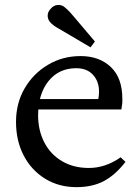

<svg xmlns="http://www.w3.org/2000/svg" viewBox="-20 -761 577 791"><path d="M295 10Q222 10 165.5 -25Q109 -60 77.5 -120.5Q46 -181 46 -259Q46 -336 81.5 -397Q117 -458 177.5 -494Q238 -530 312 -530Q389 -530 436.5 -485Q484 -440 484 -354Q484 -348 484 -341.5Q484 -335 482 -324L480 -310H123V-353H385Q388 -369 388 -383Q388 -426 363 -453Q338 -480 294 -480Q222 -480 179.5 -426.5Q137 -373 137 -286Q137 -224 162.5 -174.5Q188 -125 235.5 -97Q283 -69 346 -69Q380 -69 413 -80Q446 -91 477 -113L497 -94Q454 -39 407 -14.5Q360 10 295 10ZM353 -566 241 -632Q228 -640 216 -646.5Q204 -653 193 -663Q178 -676 176.5 -693Q175 -710 188 -724Q200 -739 217.5 -740.5Q235 -742 248 -730Q260 -720 269 -710Q278 -700 288 -688L371 -590Z"/></svg>

Font: Hedvig Letters Serif
Style: Regular
Weight: 400
Designer: Alexander Örn & Tor Weibull
Foundry: Kanon Foundry
Version: Version 1.000